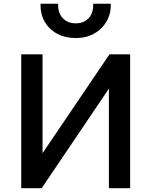

<svg xmlns="http://www.w3.org/2000/svg" viewBox="-20 -984 792 1004"><path d="M91 0V-700H202.5V-183L552.5 -700H660.5V0H549.5V-520.5L198 0ZM376 -785Q320.5 -785 278.2 -808Q236 -831 213.2 -871.5Q190.5 -912 192 -964.5H284Q282 -918.5 307.2 -890.2Q332.5 -862 376 -862Q419.5 -862 444.5 -890.2Q469.5 -918.5 467 -964.5H559.5Q560.5 -912.5 537.2 -872Q514 -831.5 472.2 -808.2Q430.5 -785 376 -785Z"/></svg>

Font: Geologica
Style: Regular
Weight: 400
Designer: Sindre Bremnes, Frode Helland
Foundry: Monokrom Skriftforlag AS
Version: Version 1.010; ttfautohint (v1.8.4.7-5d5b);gftools[0.9.28]